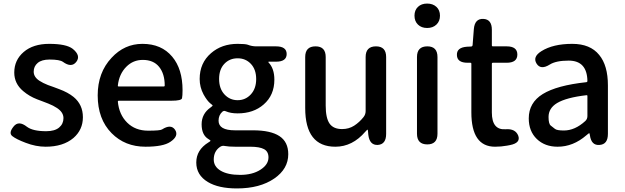

<svg xmlns="http://www.w3.org/2000/svg" viewBox="-20 -810 3506 1077"><path d="M236 13Q181 13 124 -9Q71 -29 49 -46.5Q27 -64 56 -100Q84 -136 131 -99Q164 -74 239 -74Q287 -74 311.5 -94.5Q336 -115 336 -147.5Q336 -180 300 -204Q279 -218 251 -229Q222 -240 218.5 -241.5Q215 -243 188 -253Q144 -270 110 -299Q60 -341 60 -403Q60 -473 113 -518.5Q166 -564 256 -564Q352 -564 388 -536Q435 -498 408 -463Q381 -428 333 -463Q315 -476 258 -476Q214 -476 191.5 -457Q169 -438 169 -408Q169 -378 201 -357Q221 -344 249 -333Q277 -323 280 -322Q283 -321 312 -310Q361 -292 393 -266Q445 -223 445 -152.5Q445 -82 392 -36Q334 13 236 13Z M796 13Q681 13 606 -63Q528 -142 528 -275Q528 -403 606 -486Q678 -564 779 -564Q886 -564 946 -492Q1004 -423 1004 -304Q1004 -273 1001 -259Q998 -245 942 -245H646Q641 -245 641 -240Q648 -167 693.5 -122Q739 -77 811 -77Q879 -77 889 -84Q939 -116 962 -82Q985 -47 935 -14Q895 13 796 13ZM641 -330Q640 -325 645 -325H899Q904 -325 904 -330Q904 -396 872.5 -435Q841 -474 781 -474Q727 -474 689 -436Q648 -395 641 -330Z M1309 247Q1206 247 1146 211Q1081 172 1081 101.5Q1081 31 1149 -11Q1161 -18 1161 -20.5Q1161 -23 1149 -30Q1111 -53 1111 -112.5Q1111 -172 1161 -207Q1173 -216 1173 -218Q1173 -220 1161 -229Q1142 -244 1122 -280Q1100 -321 1100 -367Q1100 -457 1164 -512Q1224 -564 1313 -564Q1356 -564 1370 -559Q1393 -550 1417 -550H1528Q1588 -550 1588 -507Q1588 -464 1528 -464H1488Q1483 -464 1486 -460Q1519 -426 1519 -363Q1519 -276 1459 -224Q1402 -174 1313 -174Q1273 -174 1246 -186Q1236 -191 1227 -183Q1206 -164 1206 -133Q1206 -79 1298 -79H1399Q1498 -79 1547.5 -46.5Q1597 -14 1597 55Q1597 137 1519 191Q1438 247 1309 247ZM1486 73Q1486 40 1461 26.5Q1436 13 1383 13H1300Q1263 13 1242 9Q1226 5 1213 15Q1179 39 1179 85Q1179 125 1218.5 148Q1258 171 1327 171Q1396 171 1441 142Q1486 113 1486 73ZM1239 -280.5Q1269 -248 1313 -248Q1357 -248 1387 -280.5Q1417 -313 1417 -366.5Q1417 -420 1387.5 -451.5Q1358 -483 1313 -483Q1268 -483 1238.5 -452Q1209 -421 1209 -367Q1209 -313 1239 -280.5Z M1861 13Q1692 13 1692 -204V-490Q1692 -550 1750 -550Q1807 -550 1807 -490V-218Q1807 -148 1828.5 -117Q1850 -86 1899 -86Q1937 -86 1966.5 -105Q1996 -124 2019 -153Q2031 -168 2031 -187V-490Q2031 -550 2089 -550Q2146 -550 2146 -490V-59Q2146 0 2099 3Q2053 5 2046 -54L2044 -76Q2043 -83 2041.5 -83Q2040 -83 2029 -71Q1957 13 1861 13Z M2377 0Q2319 0 2319 -60V-490Q2319 -550 2377 -550Q2434 -550 2434 -490V-60Q2434 0 2377 0ZM2376 -653Q2344 -653 2324.5 -672Q2305 -691 2305 -722Q2305 -753 2324.5 -771.5Q2344 -790 2376 -790Q2408 -790 2428 -771.5Q2448 -753 2448 -722Q2448 -691 2428 -672Q2408 -653 2376 -653Z M2824 7Q2791 13 2757 13Q2624 13 2624 -180V-453Q2624 -458 2619 -458H2603Q2544 -458 2543 -501Q2541 -544 2600 -548L2623 -549Q2630 -550 2631 -557L2638 -647Q2643 -706 2691 -704Q2739 -702 2739 -643V-555Q2739 -550 2744 -550H2822Q2882 -550 2882 -504Q2882 -458 2822 -458H2744Q2739 -458 2739 -453V-179Q2739 -79 2817 -85Q2871 -89 2887 -49Q2902 -8 2840 4Z M3108 13Q3036 13 2991 -30.5Q2946 -74 2946 -146Q2946 -234 3024.5 -282.5Q3103 -331 3269 -349Q3275 -350 3275 -356Q3273 -470 3170 -470Q3099 -470 3064 -448Q3013 -416 2990 -453Q2966 -491 3017 -523Q3082 -564 3190 -564Q3291 -564 3341 -502Q3390 -443 3390 -331V-59Q3390 0 3343 3Q3297 7 3289 -51L3288 -56Q3287 -63 3285 -63Q3283 -63 3269 -51Q3195 13 3108 13ZM3143 -78Q3205 -78 3263 -131Q3275 -142 3275 -159V-272Q3275 -277 3270 -276Q3157 -263 3105 -232Q3057 -203 3057 -154Q3057 -115 3069.5 -105.5Q3082 -96 3093 -87Q3104 -78 3143 -78Z"/></svg>

Font: Resource Han Rounded JP Medium
Style: Regular
Weight: 500
Designer: Cyano Hao (round all glyphs); Ryoko NISHIZUKA 西塚涼子 (kana, bopomofo & ideographs); Paul D. Hunt (Latin, Greek & Cyrillic)
Foundry: Cyano Hao
Version: 0.990